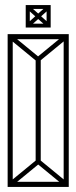

<svg xmlns="http://www.w3.org/2000/svg" viewBox="-20 -734 300 754"><path d="M10 0V-20H250V0ZM23 0 10 -13 122 -105 135 -92ZM237 0 125 -92 138 -105 250 -13ZM10 0V-600H30V0ZM120 -90V-510H140V-90ZM230 0V-600H250V0ZM122 -495 10 -587 23 -600 135 -508ZM15 -580V-600H250V-580ZM137 -495 124 -508 236 -600 249 -587ZM83 -626V-641H177V-626ZM96 -629 85 -640 124 -675 132 -661ZM81 -626V-714H97V-626ZM122 -662V-678H138V-662ZM163 -626V-714H179V-626ZM87 -699V-714H177V-699ZM96 -711 132 -679 124 -665 85 -700ZM164 -629 128 -661 136 -675 175 -640ZM164 -711 175 -700 136 -665 128 -679Z"/></svg>

Font: Octagon Variable
Style: Regular
Weight: 400
Designer: Alexander Royter, Emma Schmalisch, Felix Willnauer, Friederike Temme, Greta Wachholz, Jason Tsiakas, Julia Baskal, Julia
Foundry: Type Design @ HAW Hamburg
Version: Version 1.000